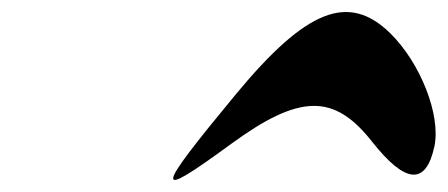

<svg xmlns="http://www.w3.org/2000/svg" viewBox="-20 -1065 746 320"><path d="M374 -909C235 -741 235 -730 365 -825C480 -909 537 -909 600 -829C656 -758 690 -756 704 -821C715 -873 681 -960 630 -1010C561 -1077 491 -1050 374 -909Z"/></svg>

Font: Venom Sans
Style: Obl
Weight: 400
Version: Version 1.001